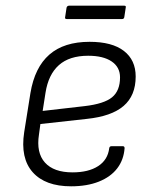

<svg xmlns="http://www.w3.org/2000/svg" viewBox="-20 -643 540 675"><path d="M230 12Q139 12 95 -37.5Q51 -87 65 -178L87 -316Q102 -406 153.5 -451Q205 -496 295 -496Q374 -496 415.5 -464Q457 -432 457 -374Q457 -307 414.5 -270.5Q372 -234 285 -225L122 -207L117 -170Q107 -106 138 -71.5Q169 -37 235 -37Q291 -37 325 -59Q359 -81 364 -122Q365 -129 372 -129H412Q418 -129 418 -122Q415 -81 392 -51Q369 -21 327.5 -4.5Q286 12 230 12ZM130 -253 278 -270Q346 -278 374 -301Q402 -324 402 -371Q402 -407 372.5 -427Q343 -447 290 -447Q224 -447 187 -414Q150 -381 140 -317ZM215 -576Q207 -576 209 -583L214 -616Q216 -623 223 -623H417Q424 -623 422 -616L417 -583Q416 -576 409 -576Z"/></svg>

Font: Sofia Sans Light
Style: Italic
Weight: 300
Italic angle: -9°
Version: Version 4.100-B